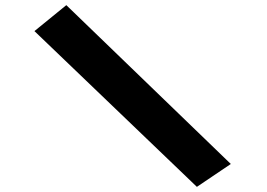

<svg xmlns="http://www.w3.org/2000/svg" viewBox="-20 -685 1040 747"><path d="M746 42 114 -564 238 -665 878 -47Z"/></svg>

Font: Inconsolata UltraExpanded Black
Style: Regular
Weight: 900
Width: 9
Monospace: yes
Designer: Raph Levien, Cyreal, Brenton Simpson
Foundry: Raph Levien, Cyreal, Google
Version: Version 3.001; ttfautohint (v1.8.2.53-6de2)